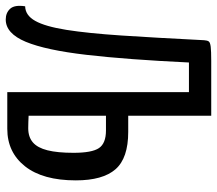

<svg xmlns="http://www.w3.org/2000/svg" viewBox="-63 -677 745 659"><g transform="rotate(90 309.5 -347.5)"><path d="M47 5.3Q23.8 5.3 9.9 -10Q-3.9 -25.3 1.6 -61.3Q32.8 -62 51.8 -96.1Q70.9 -130.1 82.5 -202.9Q94.1 -275.7 101.9 -392.4Q109.6 -509.2 118 -675.5Q118.7 -686.3 122.1 -691.3Q125.6 -696.4 140.5 -698.2Q155.4 -700 189 -700H377.2V-415.1H432.7Q522.7 -415.1 560.9 -371.5Q599.1 -327.8 599.1 -235.2Q599.1 -122.3 551 -61.1Q502.8 0 422.1 0H296.2V-623.5H194.5Q184.4 -411 168.2 -271.5Q152 -132 123.4 -63.3Q94.7 5.3 47 5.3ZM420.1 -71.9Q450.2 -71.9 468.8 -87.9Q487.3 -103.8 495.9 -138.1Q504.5 -172.4 504.5 -227.4Q504.5 -290.6 488.3 -314.6Q472.1 -338.7 427.7 -338.7H377.2V-73.2Q389.8 -72.6 399 -72.3Q408.2 -71.9 420.1 -71.9Z"/></g></svg>

Font: Yanone Kaffeesatz ExtraLight
Style: Regular
Weight: 200
Designer: Yanone (Cyrillic: Daniel Pouzeot, Huerta Tipografica, and Cyreal)
Foundry: Yanone
Version: Version 2.003